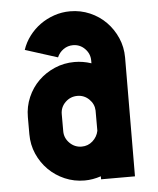

<svg xmlns="http://www.w3.org/2000/svg" viewBox="-50 -717 627 762"><g transform="rotate(-5 263.5 -336.5)"><path d="M65 -537Q75 -567 94 -592Q113 -617 138 -635Q163 -653 193.5 -663.5Q224 -674 257 -674Q299 -674 336 -658Q373 -642 400 -614.5Q427 -587 443 -550.5Q459 -514 459 -472L457 1H322V-11Q289 0 257 0Q215 0 178 -16Q141 -32 113.5 -59.5Q86 -87 70 -123.5Q54 -160 54 -202V-270Q54 -312 70 -349Q86 -386 113.5 -413Q141 -440 178 -456Q215 -472 257 -472Q291 -472 324 -461V-472Q324 -499 304.5 -519Q285 -539 257 -539Q236 -539 219 -527Q202 -515 194 -496ZM189 -202Q189 -175 209 -155Q229 -135 257 -135Q282 -135 300.5 -151.5Q319 -168 324 -192V-270V-273Q323 -299 303.5 -318Q284 -337 257 -337Q229 -337 209 -317.5Q189 -298 189 -270Z"/></g></svg>

Font: Transit CAT
Style: Regular
Weight: 400
Designer: Peter Wiegel
Foundry: Peter Wiegel
Version: 1.000